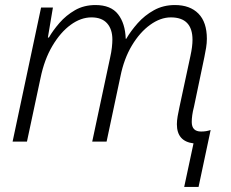

<svg xmlns="http://www.w3.org/2000/svg" viewBox="-20 -562 917 762"><path d="M748 7Q682 -1 682 -69Q682 -83 685 -100.5Q688 -118 692 -136L736 -341Q744 -378 744 -404Q744 -493 658 -493Q617 -493 576 -463.5Q535 -434 503.5 -381.5Q472 -329 458 -259L403 0H346L417 -333Q422 -355 424 -373.5Q426 -392 426 -405Q426 -446 405 -469.5Q384 -493 343 -493Q301 -493 260.5 -463.5Q220 -434 188 -380Q156 -326 141 -253L87 0H30L143 -532H190L170 -413H174Q190 -441 216 -471Q242 -501 277.5 -521.5Q313 -542 359 -542Q420 -542 448.5 -505.5Q477 -469 479 -408H481Q499 -439 526.5 -470Q554 -501 591 -521.5Q628 -542 674 -542Q734 -542 767.5 -508Q801 -474 801 -408Q801 -391 798 -372.5Q795 -354 791 -335L750 -139Q745 -120 743 -105Q741 -90 741 -78Q741 -40 778 -40Q789 -40 798 -41.5Q807 -43 816 -46L768 180H711Z"/></svg>

Font: Noto Sans Light
Style: Italic
Weight: 300
Italic angle: -12°
Designer: Monotype Design Team
Foundry: Monotype Imaging Inc.
Version: Version 2.013; ttfautohint (v1.8.4.7-5d5b)